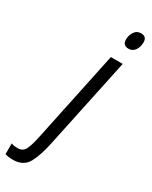

<svg xmlns="http://www.w3.org/2000/svg" viewBox="-375 -788 853 1080"><g transform="rotate(30 52.0 -248.5)"><path d="M231 -700Q231 -737 194 -737Q166 -737 151.5 -714Q137 -691 137 -665Q137 -626 175 -626Q201 -626 216 -647.5Q231 -669 231 -700ZM66 50 190 -536H113L-9 44Q-24 117 -38.5 143.5Q-53 170 -85 170Q-112 170 -127 163V233Q-106 240 -77 240Q-7 240 21 187Q49 134 66 50Z"/></g></svg>

Font: Noto Sans Display Condensed
Style: Italic
Weight: 400
Width: 3
Designer: Monotype Design team
Foundry: Monotype Imaging Inc.
Version: 1.000